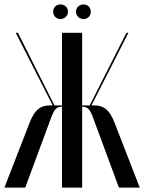

<svg xmlns="http://www.w3.org/2000/svg" viewBox="-22 -847 651 867"><path d="M218 -794C218 -776 232 -761 251 -761C270 -761 285 -776 285 -794C285 -813 270 -827 251 -827C232 -827 218 -813 218 -794ZM321 -794C321 -776 336 -761 355 -761C374 -761 388 -775 388 -794C388 -813 374 -827 355 -827C336 -827 321 -812 321 -794ZM609 0 496 -291C471 -357 442 -371 401 -371H391L558 -699H549L383 -371H349V-699H258V-371H224L59 -699H49L216 -371H206C165 -371 136 -357 111 -291L-2 0H92L209 -316C223 -353 234 -364 253 -365H258V0H349V-365H354C373 -364 385 -353 398 -316L515 0Z"/></svg>

Font: Moniqa SemBd Display
Style: Regular
Weight: 600
Designer: Rajesh Rajput
Foundry: Rajesh Rajput
Version: Version 1.000